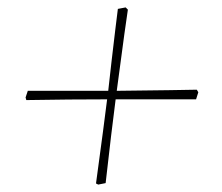

<svg xmlns="http://www.w3.org/2000/svg" viewBox="-20 -504 599 518"><path d="M245 -6 239 -9Q262 -178 269 -236Q171 -236 51 -234L49 -241L55 -259Q65 -259 104.5 -259Q144 -259 186 -259Q228 -259 267 -259H272Q276 -297 281 -339Q286 -381 291 -423.5Q296 -466 298 -480L319 -484L325 -478Q321 -455 295 -259Q474 -261 511 -262L515 -255L509 -236H292Q281 -152 265 -10Z"/></svg>

Font: Albura ExtraLight
Style: Italic
Weight: 156
Italic angle: -7°
Designer: Mercedes Jáuregui
Foundry: Omnibus-Type Team
Version: Version 1.000